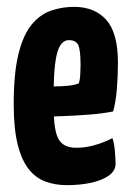

<svg xmlns="http://www.w3.org/2000/svg" viewBox="-20 -530 384 560"><path d="M175 10Q141 10 112.5 -0.5Q84 -11 63.5 -37Q43 -63 31.5 -109Q20 -155 20 -226Q20 -317 34 -373Q48 -429 72.5 -458.5Q97 -488 129 -499Q161 -510 196 -510Q256 -510 290 -472Q324 -434 324 -347Q324 -311 321 -272.5Q318 -234 310 -205Q281 -199 243 -196Q205 -193 169 -191.5Q133 -190 109.5 -190Q86 -190 86 -190L88 -279Q88 -279 102.5 -278.5Q117 -278 138 -278Q159 -278 179 -280Q199 -282 210 -287Q213 -296 214 -311.5Q215 -327 215 -339Q215 -387 207.5 -400Q200 -413 181 -413Q168 -413 159 -402Q150 -391 145 -368.5Q140 -346 138 -312.5Q136 -279 136 -233Q136 -198 138.5 -172.5Q141 -147 147.5 -131Q154 -115 167.5 -107Q181 -99 202 -99Q229 -99 255.5 -106.5Q282 -114 308 -127Q313 -112 315 -90.5Q317 -69 317 -52Q317 -32 297.5 -18Q278 -4 246 3Q214 10 175 10Z"/></svg>

Font: Yanone Kaffeesatz ExtraLight
Style: Bold
Weight: 700
Version: Version 2.003